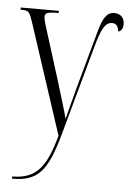

<svg xmlns="http://www.w3.org/2000/svg" viewBox="-55 -589 588 870"><g transform="rotate(5 239.0 -154.0)"><path d="M33 230V240H34C149 240 192 192 239 24L352 -385C376 -473 393 -502 424 -502C442 -502 452 -490 454 -466C465 -468 476 -480 476 -502C476 -531 457 -548 430 -548C395 -548 378 -519 361 -457L292 -207C276 -149 261 -89 251 -51C242 -87 229 -128 198 -230L133 -437C123 -469 116 -491 116 -503C116 -521 126 -526 172 -526H178V-536H5V-526H7C43 -526 46 -522 64 -466L226 28C187 170 144 230 33 230Z"/></g></svg>

Font: Noto Serif Display ExtraCondensed Light
Style: Regular
Weight: 300
Width: 2
Designer: Monotype Design Team
Foundry: Monotype Imaging Inc.
Version: Version 2.009